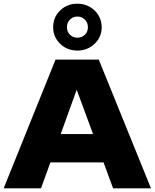

<svg xmlns="http://www.w3.org/2000/svg" viewBox="-51 -1024 841 1044"><path d="M251 -700H486L770 0H564L512 -141H223L172 0H-31ZM455 -295 366 -536 279 -295ZM238 -876Q238 -930 276 -967Q314 -1004 370 -1004Q406 -1004 436.5 -987Q467 -970 484.5 -940.5Q502 -911 502 -876Q502 -823 463.5 -786Q425 -749 370 -749Q314 -749 276 -786Q238 -823 238 -876ZM427 -876Q427 -901 410.5 -917.5Q394 -934 370 -934Q346 -934 329.5 -917.5Q313 -901 313 -876Q313 -851 329.5 -835Q346 -819 370 -819Q394 -819 410.5 -835Q427 -851 427 -876Z"/></svg>

Font: Chess Sans ExtraBold
Style: Regular
Weight: 800
Designer: Wolf Bōese
Foundry: Wolf Bōese
Version: Version 7.223